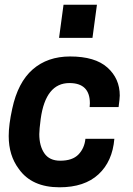

<svg xmlns="http://www.w3.org/2000/svg" viewBox="-20 -783 565 816"><path d="M373 -622H231L250 -763H392ZM233 13Q115 13 60 -65Q17 -122 17 -205Q17 -253 32 -321Q56 -433 119 -488Q182 -543 278 -543Q384 -543 436.5 -496Q489 -449 489 -377Q489 -365 484 -328H361L362 -344Q362 -430 275 -430Q174 -430 153 -278Q147 -232 147 -213Q147 -163 168.5 -131.5Q190 -100 236 -100Q288 -100 313.5 -126.5Q339 -153 343 -193H466Q458 -97 398.5 -42Q339 13 233 13Z"/></svg>

Font: Tanohe Sans SemiBold
Style: Italic
Weight: 600
Designer: Village Type and Design LLC & Cristiano Sobral
Foundry: Cooper Hewitt Smithsonian Design Museum
Version: Version 1.00;September 29, 2021;FontCreator 13.0.0.2655 64-b